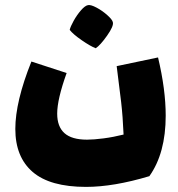

<svg xmlns="http://www.w3.org/2000/svg" viewBox="-20 -554 699 752"><path d="M629 -101Q629 46 565 136Q425 178 317 178Q176 178 108 119.5Q40 61 40 -49Q40 -156 103 -313L241 -268Q204 -165 204 -109Q204 -58 232.5 -32.5Q261 -7 321 -7Q347 -7 385.5 -12Q424 -17 464 -27Q461 -98 454.5 -154Q448 -210 437 -295L599 -329Q629 -203 629 -101ZM253 -437Q256 -450 268.5 -472.5Q281 -495 297 -513.5Q313 -532 325 -534Q336 -536 358.5 -524Q381 -512 400.5 -494.5Q420 -477 422 -467Q426 -452 399.5 -414.5Q373 -377 355 -365Q334 -373 300 -396.5Q266 -420 253 -437Z"/></svg>

Font: Lalezar
Style: Regular
Weight: 400
Designer: Borna Izadpanah
Foundry: Borna Izadpanah
Version: Version 1.003